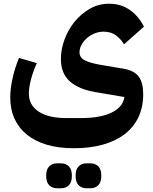

<svg xmlns="http://www.w3.org/2000/svg" viewBox="-20 -556 823 1031"><path d="M376 240Q296 240 232.5 221.5Q169 203 125 167.5Q81 132 58 81.5Q35 31 35 -34Q35 -79 47.5 -135.5Q60 -192 82 -245L178 -217Q158 -174 146.5 -130Q135 -86 135 -54Q135 9 188 43.5Q241 78 336 78H416Q519 78 579.5 48.5Q640 19 648 -35L495 -61Q403 -76 355 -119Q307 -162 307 -239Q307 -290 326 -342.5Q345 -395 379.5 -438Q414 -481 461.5 -508.5Q509 -536 566 -536Q629 -536 676.5 -503Q724 -470 753 -413L646 -318Q631 -344 604 -365Q577 -386 536 -386Q511 -386 488 -376.5Q465 -367 447 -351.5Q429 -336 418 -316Q407 -296 407 -275Q407 -247 434.5 -232.5Q462 -218 519 -208L644 -187Q701 -177 725 -144.5Q749 -112 749 -50Q749 19 723.5 73Q698 127 650 164Q602 201 533 220.5Q464 240 376 240ZM445 455Q419 455 402.5 439Q386 423 386 388Q386 353 402.5 337Q419 321 445 321H465Q491 321 507.5 337Q524 353 524 388Q524 423 507.5 439Q491 455 465 455ZM287 455Q261 455 244.5 439Q228 423 228 388Q228 353 244.5 337Q261 321 287 321H307Q333 321 349.5 337Q366 353 366 388Q366 423 349.5 439Q333 455 307 455Z"/></svg>

Font: IBM Plex Sans Arabic
Style: Bold
Weight: 700
Designer: Mike Abbink, Paul van der Laan, Pieter van Rosmalen, Wael Morcos, Khajak Apelian
Foundry: Bold Monday
Version: Version 1.2